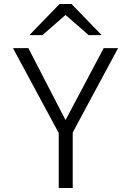

<svg xmlns="http://www.w3.org/2000/svg" viewBox="-20 -941 656 961"><path d="M424 -765 308 -866 192 -765H127L278 -921H338L489 -765ZM274 0V-275L45 -700H122L308 -340L499 -700H571L344 -278V0Z"/></svg>

Font: Overpass Light
Style: Regular
Weight: 300
Designer: Delve Withrington, Thomas Jockin
Foundry: Delve Fonts
Version: Version 3.000;DELV;Overpass